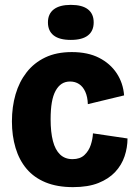

<svg xmlns="http://www.w3.org/2000/svg" viewBox="-20 -756 555 789"><path d="M280 13Q215 13 167.5 -6.5Q120 -26 89.5 -62Q59 -98 44 -148Q29 -198 29 -257Q29 -317 44 -368.5Q59 -420 89.5 -459Q120 -498 166 -520Q212 -542 275 -542Q341 -542 387 -518.5Q433 -495 459.5 -455Q486 -415 490 -364L341 -328Q340 -358 330.5 -379Q321 -400 305 -410.5Q289 -421 268 -421Q248 -421 233.5 -411.5Q219 -402 208.5 -383Q198 -364 193 -335Q188 -306 188 -266Q188 -213 197.5 -176.5Q207 -140 227 -121Q247 -102 278 -102Q309 -102 327 -119Q345 -136 353 -160.5Q361 -185 362 -208L504 -187Q504 -150 492 -114Q480 -78 453.5 -49.5Q427 -21 384.5 -4Q342 13 280 13ZM271 -592Q224 -592 200.5 -610.5Q177 -629 177 -664Q177 -699 201 -717.5Q225 -736 271 -736Q318 -736 341.5 -717.5Q365 -699 365 -664Q365 -629 341.5 -610.5Q318 -592 271 -592Z"/></svg>

Font: Bricolage Grotesque SemiCondensed ExtraBold
Style: Regular
Weight: 800
Width: 4
Designer: Mathieu Triay
Foundry: Atelier Triay
Version: Version 1.001;gftools[0.9.33.dev8+g029e19f]